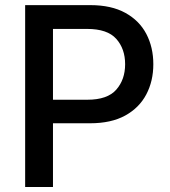

<svg xmlns="http://www.w3.org/2000/svg" viewBox="-20 -748 682 768"><path d="M80.6 0V-727.5H341.3Q425.3 -727.5 481.4 -696.5Q537.6 -665.5 565.4 -612.1Q593.3 -558.6 593.3 -491.2Q593.3 -423.8 565.2 -370.4Q537.1 -316.9 481 -285.9Q424.8 -254.9 340.3 -254.9H191.9V0ZM191.9 -349.1H329.6Q409.7 -349.1 445.1 -389.4Q480.5 -429.7 480.5 -491.2Q480.5 -552.7 445.1 -592.5Q409.7 -632.3 328.6 -632.3H191.9Z"/></svg>

Font: Inter Medium
Style: Regular
Weight: 500
Designer: Rasmus Andersson
Foundry: rsms
Version: Version 4.001;git-9221beed3